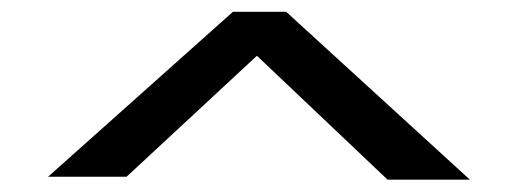

<svg xmlns="http://www.w3.org/2000/svg" viewBox="-20 -736 863 320"><path d="M368.2 -716.3 60.1 -441.4H190.9L407.7 -642.6H408.7L626 -436.5H763.2L457 -716.3Z"/></svg>

Font: Parastoo
Style: Bold
Weight: 700
Foundry: Saber Rastikerdar (saber.rastikerdar@gmail.com)
Version: Version 2.0.1